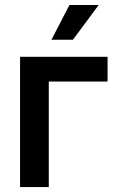

<svg xmlns="http://www.w3.org/2000/svg" viewBox="-20 -760 487 780"><path d="M417 -529.3V-428.7H178.2V0H61.5V-529.3ZM189 -598.6 262.2 -739.7H380.9L276.4 -598.6Z"/></svg>

Font: Inter Cardless Tabular Medium
Style: Regular
Weight: 500
Designer: Rasmus Andersson
Foundry: rsms
Version: Version 4.000;git-4fc901f